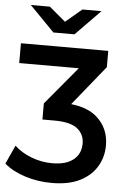

<svg xmlns="http://www.w3.org/2000/svg" viewBox="-81 -788 684 1034"><g transform="rotate(5 261.0 -271.5)"><path d="M238 201Q162 201 93.5 179Q25 157 -19 119L27 18Q64 53 118.5 74Q173 95 232 95Q306 95 346 63Q386 31 386 -25Q386 -75 348 -105Q310 -135 225 -135H159V-222L330 -427H8V-534H480V-446L306 -231Q397 -221 447 -176Q512 -118 512 -25Q512 36 482 87.5Q452 139 391.5 170Q331 201 238 201ZM177 -607 43 -744H146L234 -670L322 -744H425L291 -607Z"/></g></svg>

Font: Montserrat Thin SemiBold
Style: Regular
Weight: 600
Version: Version 9.000